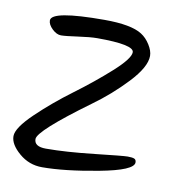

<svg xmlns="http://www.w3.org/2000/svg" viewBox="-62 -558 542 597"><g transform="rotate(10 209.0 -259.5)"><path d="M54 -471Q54 -502 221 -502Q306 -502 340 -480Q356 -470 368 -451Q380 -432 380 -416Q380 -381 332 -330Q284 -279 227 -238Q74 -126 74 -100Q74 -76 111 -76Q174 -76 263 -86Q352 -96 366 -96Q380 -96 386.5 -93.5Q393 -91 393 -82Q393 -57 286.5 -37Q180 -17 109 -17Q68 -17 36.5 -44Q5 -71 5 -97Q5 -123 55 -171Q105 -219 165 -263.5Q225 -308 275 -353Q325 -398 325 -418Q325 -442 209 -442Q187 -442 148.5 -436.5Q110 -431 96 -431Q82 -431 68 -444.5Q54 -458 54 -471Z"/></g></svg>

Font: Kalam Light
Style: Regular
Weight: 300
Version: Version 2.001;PS 1.0;hotconv 1.0.79;makeotf.lib2.5.61930; tt